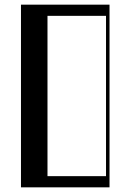

<svg xmlns="http://www.w3.org/2000/svg" viewBox="-20 -804 560 824"><path d="M70 -784H450V0H70ZM435 -48V-736H183.8V-48Z"/></svg>

Font: Facade Sud
Style: Regular
Weight: 100
Designer: Éléonore Fines
Foundry: Velvetyne Type Foundry
Version: Version 1.001;Glyphs 3.2 (3202)